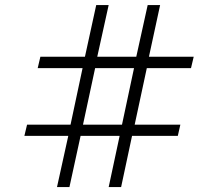

<svg xmlns="http://www.w3.org/2000/svg" viewBox="-20 -755 880 775"><path d="M255.6 -206.5 210.1 0H260.3L305.3 -206.5H462.9L418.7 0H468.9L513 -206.5H697.7L708 -251.7H523.6L572.6 -480.1H751L761.9 -526.1H581.2L626.3 -734.6H576.1L530.1 -526.1H372.6L418.6 -734.6H368.4L322.9 -526.1H143L132.2 -480.1H313.3L264.7 -251.7H89.2L78.4 -206.5ZM364 -480.1H521L472.4 -251.7H315Z"/></svg>

Font: Pinar-VF-FD
Style: Regular
Weight: 300
Designer: Amin Abedi
Version: Version 3.0